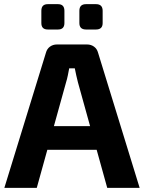

<svg xmlns="http://www.w3.org/2000/svg" viewBox="-20 -904 693 924"><path d="M399 -690Q418 -690 432.5 -679.5Q447 -669 452 -650L652 0H496L355 -508Q351 -524 347 -541.5Q343 -559 340 -575H313Q310 -559 306.5 -541.5Q303 -524 298 -508L157 0H1L201 -650Q206 -669 220.5 -679.5Q235 -690 254 -690ZM505 -297V-183H147V-297ZM442 -884Q474 -884 474 -852V-793Q474 -762 442 -762H394Q362 -762 362 -793V-852Q362 -884 394 -884ZM259 -884Q290 -884 290 -852V-793Q290 -762 259 -762H210Q179 -762 179 -793V-852Q179 -884 210 -884Z"/></svg>

Font: Exo 2
Style: Bold
Weight: 700
Designer: Natanael Gama
Foundry: Natanael Gama
Version: Version 2.010